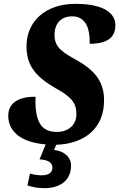

<svg xmlns="http://www.w3.org/2000/svg" viewBox="-20 -744 621 1000"><path d="M350 118C350 73 312 42 261 37L273 10C423 5 522 -78 522 -220C522 -307 487 -369 384 -428C309 -470 264 -495 264 -561C264 -633 309 -659 356 -659C432 -659 449 -586 447 -516C542 -516 581 -551 581 -613C581 -670 529 -724 373 -724C219 -724 118 -635 118 -502C118 -402 167 -344 269 -285C356 -237 378 -206 378 -148C378 -98 340 -57 277 -57C203 -57 160 -97 165 -240C78 -241 23 -209 23 -141C23 -58 91 -2 218 8L186 86C226 88 253 101 253 128C253 161 225 169 196 169C178 169 157 166 136 160L123 222C148 229 169 236 213 236C280 236 350 205 350 118Z"/></svg>

Font: Noto Serif SemiCondensed Extra
Style: Italic
Weight: 800
Width: 4
Italic angle: -12°
Designer: Monotype Design Team
Foundry: Monotype Imaging Inc.
Version: Version 1.901